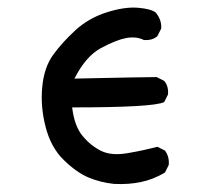

<svg xmlns="http://www.w3.org/2000/svg" viewBox="-20 -479 540 495"><path d="M273.4 -4.9Q238.3 -8.8 208 -21.5Q177.7 -34.2 144.5 -66.4Q111.3 -98.6 97.7 -151.4Q84 -204.1 88.9 -254.9Q93.8 -305.7 117.2 -337.9Q140.6 -370.1 174.8 -401.4Q209 -432.6 255.4 -447.3Q301.8 -461.9 335.9 -459Q370.1 -456.1 381.8 -446.3Q397.5 -426.8 395.5 -405.3L385.7 -385.7Q372.1 -374 350.6 -376Q331.1 -385.7 305.2 -380.9Q279.3 -376 240.2 -355Q201.2 -334 171.9 -276.4Q358.4 -280.3 383.8 -280.3L403.3 -270.5Q415 -256.8 413.1 -235.4L403.3 -215.8Q376 -202.1 166 -202.1Q171.9 -153.3 193.4 -127.9Q214.8 -102.5 241.2 -89.8Q267.6 -77.1 308.1 -84Q348.6 -90.8 385.7 -100.6L405.3 -90.8Q417 -75.2 415 -53.7L405.3 -34.2Q376 -16.6 343.8 -9.8Q311.5 -2.9 273.4 -4.9Z"/></svg>

Font: JasonHandwriting1
Style: Regular
Weight: 400
Version: Version 1.48.20